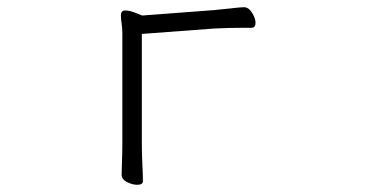

<svg xmlns="http://www.w3.org/2000/svg" viewBox="-20 -503 1040 532"><path d="M319 -380Q319 -396 319 -410.5Q319 -425 317 -437Q316 -445 315.5 -450.5Q315 -456 315 -460Q315 -474 327 -474Q339 -474 356.5 -467Q374 -460 374 -460L573 -475Q596 -477 621.5 -480Q647 -483 656 -483Q669 -483 678.5 -467.5Q688 -452 688 -440Q688 -426 677 -426Q671 -426 653.5 -426Q636 -426 614.5 -425.5Q593 -425 574 -424L373 -409V-107Q373 -76 374.5 -47Q376 -18 376 -1Q376 9 360 9Q347 9 332 1.5Q317 -6 317 -19Q317 -31 318 -56.5Q319 -82 319 -108Z"/></svg>

Font: Moon Stars Kai T HW Light
Style: Regular
Weight: 300
Designer: GuiWonder
Version: Version 1.101